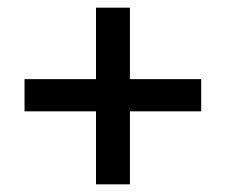

<svg xmlns="http://www.w3.org/2000/svg" viewBox="-20 -535 589 501"><path d="M230.5 -54V-244.5H44V-328.5H230.5V-515H319V-328.5H505V-244.5H319V-54Z"/></svg>

Font: Nunito Sans 12pt ExtraLight SemiCondensed
Style: Regular
Weight: 200
Width: 4
Version: Version 3.101;gftools[0.9.27]